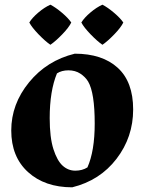

<svg xmlns="http://www.w3.org/2000/svg" viewBox="-20 -784 616 819"><path d="M299 -555Q416 -555 482 -495Q548 -435 548 -317Q548 -199 477 -106.5Q406 -14 288 15Q171 15 99.5 -50Q28 -115 28 -227.5Q28 -340 104 -433Q180 -526 299 -555ZM223 -471Q192 -396 192 -280Q192 -197 208 -147.5Q224 -98 247.5 -77Q271 -56 301 -56Q331 -56 353 -70Q384 -140 384 -257Q384 -388 356 -436Q344 -456 322.5 -470Q301 -484 272 -484Q243 -484 223 -471ZM284 -688Q274 -667 245.5 -637.5Q217 -608 195 -593Q173 -608 144.5 -637.5Q116 -667 105 -688Q117 -708 143.5 -730.5Q170 -753 195 -764Q218 -752 244.5 -729.5Q271 -707 284 -688ZM506 -688Q496 -667 467.5 -637.5Q439 -608 417 -593Q395 -608 366.5 -637.5Q338 -667 327 -688Q339 -708 365.5 -730.5Q392 -753 417 -764Q440 -752 466.5 -729.5Q493 -707 506 -688Z"/></svg>

Font: Almendra SC
Style: Bold
Weight: 700
Designer: Ana Sanfelippo
Foundry: Ana Sanfelippo
Version: Version 1.003